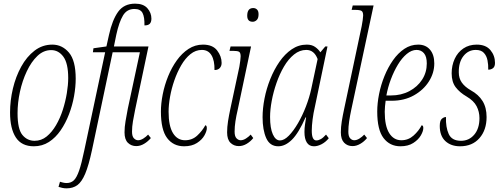

<svg xmlns="http://www.w3.org/2000/svg" viewBox="-20 -790 2740 1050"><path d="M165 10Q98 10 66.5 -38.5Q35 -87 35 -175Q35 -240 50.5 -305.5Q66 -371 96 -425.5Q126 -480 169 -513Q212 -546 266 -546Q320 -546 357 -502.5Q394 -459 394 -360Q394 -315 385 -264.5Q376 -214 357.5 -165.5Q339 -117 311.5 -77Q284 -37 247.5 -13.5Q211 10 165 10ZM169 -20Q206 -20 235 -43.5Q264 -67 286.5 -105.5Q309 -144 323.5 -189.5Q338 -235 345.5 -280.5Q353 -326 353 -363Q353 -444 326.5 -480Q300 -516 260 -516Q218 -516 184.5 -484Q151 -452 126.5 -400Q102 -348 89 -288Q76 -228 76 -171Q76 -84 102.5 -52Q129 -20 169 -20Z M344 240Q332 240 320.5 237.5Q309 235 300 232L308 204Q314 206 324.5 208.5Q335 211 344 211Q368 211 383.5 196.5Q399 182 412.5 143.5Q426 105 441 32L555 -504H488L491 -526L562 -536L576 -599Q594 -681 626 -725.5Q658 -770 719 -770Q764 -770 786 -745Q808 -720 808 -688Q808 -670 799.5 -660.5Q791 -651 770 -651Q771 -697 759.5 -719Q748 -741 715 -741Q674 -741 652.5 -705Q631 -669 616 -600L603 -536H792L719 -190Q712 -156 707 -126.5Q702 -97 702 -70Q702 -44 712.5 -33.5Q723 -23 735 -23Q749 -23 764 -32.5Q779 -42 790 -54L805 -35Q789 -16 768 -3.5Q747 9 725 9Q698 9 679.5 -9Q661 -27 661 -66Q661 -95 666.5 -127Q672 -159 679 -196L745 -504H596L483 31Q465 115 446 160Q427 205 403 222.5Q379 240 344 240Z M987 10Q928 10 894 -35Q860 -80 860 -180Q860 -224 870 -274.5Q880 -325 899.5 -373Q919 -421 947 -460Q975 -499 1011 -522.5Q1047 -546 1090 -546Q1143 -546 1167.5 -514Q1192 -482 1192 -446Q1192 -429 1182 -418Q1172 -407 1153 -407Q1154 -459 1136.5 -488Q1119 -517 1084 -517Q1050 -517 1021.5 -494Q993 -471 971 -433Q949 -395 933.5 -350.5Q918 -306 910 -261Q902 -216 902 -179Q902 -101 926 -62Q950 -23 992 -23Q1031 -23 1058.5 -48.5Q1086 -74 1103 -105Q1111 -104 1111 -89Q1111 -73 1098 -49.5Q1085 -26 1057 -8Q1029 10 987 10Z M1362 -671Q1332 -671 1332 -704Q1332 -746 1365 -746Q1377 -746 1385.5 -738Q1394 -730 1394 -712Q1394 -690 1384 -680.5Q1374 -671 1362 -671ZM1286 9Q1259 9 1240.5 -9Q1222 -27 1222 -66Q1222 -95 1227 -127Q1232 -159 1240 -196L1289 -425Q1292 -441 1294 -458Q1296 -475 1296 -482Q1296 -501 1288 -506.5Q1280 -512 1253 -512H1235L1241 -536H1353L1280 -190Q1272 -156 1267.5 -126.5Q1263 -97 1263 -70Q1263 -44 1273.5 -33.5Q1284 -23 1296 -23Q1310 -23 1325 -32.5Q1340 -42 1351 -54L1365 -35Q1350 -16 1329 -3.5Q1308 9 1286 9Z M1502 10Q1456 10 1436 -34.5Q1416 -79 1416 -149Q1416 -197 1426.5 -251Q1437 -305 1458 -357.5Q1479 -410 1508.5 -452.5Q1538 -495 1575.5 -520.5Q1613 -546 1658 -546Q1685 -546 1703 -533.5Q1721 -521 1732 -504L1759 -536H1771L1702 -206Q1694 -172 1689.5 -137Q1685 -102 1685 -75Q1685 -22 1710 -22Q1721 -22 1734 -29Q1747 -36 1763 -54L1778 -34Q1761 -13 1739 -1.5Q1717 10 1697 10Q1671 10 1658 -10.5Q1645 -31 1645 -68Q1645 -89 1648 -109Q1651 -129 1654 -148H1651Q1613 -62 1576.5 -26Q1540 10 1502 10ZM1511 -22Q1534 -22 1559.5 -48Q1585 -74 1609.5 -116Q1634 -158 1653 -207.5Q1672 -257 1682 -303L1717 -467Q1698 -517 1655 -517Q1619 -517 1588 -492Q1557 -467 1533 -426Q1509 -385 1492 -336Q1475 -287 1466 -238.5Q1457 -190 1457 -150Q1457 -89 1472 -55.5Q1487 -22 1511 -22Z M1908 9Q1880 9 1862 -9.5Q1844 -28 1844 -66Q1844 -95 1849 -126Q1854 -157 1862 -194L1958 -647Q1961 -662 1963.5 -680Q1966 -698 1966 -705Q1966 -725 1957 -730.5Q1948 -736 1921 -736H1903L1909 -760H2023L1901 -190Q1894 -157 1889.5 -127Q1885 -97 1885 -70Q1885 -44 1895 -33.5Q1905 -23 1917 -23Q1931 -23 1946 -32.5Q1961 -42 1972 -54L1987 -35Q1972 -16 1950.5 -3.5Q1929 9 1908 9Z M2170 10Q2112 10 2077.5 -35Q2043 -80 2043 -180Q2043 -225 2053 -275.5Q2063 -326 2082.5 -374Q2102 -422 2129.5 -461Q2157 -500 2191.5 -523Q2226 -546 2267 -546Q2308 -546 2331.5 -518.5Q2355 -491 2355 -443Q2355 -391 2325.5 -344.5Q2296 -298 2243.5 -268.5Q2191 -239 2122 -239H2089Q2087 -227 2085.5 -208.5Q2084 -190 2084 -179Q2084 -101 2108.5 -62Q2133 -23 2175 -23Q2213 -23 2241.5 -48.5Q2270 -74 2286 -105Q2295 -104 2295 -90Q2295 -73 2281.5 -49.5Q2268 -26 2240 -8Q2212 10 2170 10ZM2118 -268Q2174 -268 2218.5 -291.5Q2263 -315 2288.5 -354.5Q2314 -394 2314 -443Q2314 -481 2298.5 -499Q2283 -517 2258 -517Q2231 -517 2204.5 -495Q2178 -473 2156 -436.5Q2134 -400 2117.5 -356Q2101 -312 2093 -268Z M2496 10Q2446 10 2415.5 -18.5Q2385 -47 2385 -101Q2385 -130 2396 -140Q2407 -150 2419 -150Q2417 -94 2434 -57Q2451 -20 2501 -20Q2545 -20 2573.5 -53.5Q2602 -87 2602 -144Q2602 -179 2586.5 -209Q2571 -239 2532 -262Q2494 -284 2472 -313Q2450 -342 2450 -389Q2450 -432 2466.5 -468Q2483 -504 2514 -525Q2545 -546 2587 -546Q2637 -546 2662 -516Q2687 -486 2687 -446Q2687 -426 2676.5 -417.5Q2666 -409 2650 -409Q2651 -435 2646 -460Q2641 -485 2626 -501Q2611 -517 2582 -517Q2541 -517 2514.5 -483.5Q2488 -450 2489 -394Q2489 -362 2505.5 -338.5Q2522 -315 2555 -296Q2597 -273 2619 -237.5Q2641 -202 2641 -150Q2641 -79 2602 -34.5Q2563 10 2496 10Z"/></svg>

Font: Noto Serif ExtraCondensed ExtraLight
Style: Italic
Weight: 200
Width: 2
Italic angle: -12°
Designer: Monotype Design Team
Foundry: Monotype Imaging Inc.
Version: Version 2.014; ttfautohint (v1.8.4.7-5d5b)